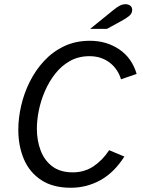

<svg xmlns="http://www.w3.org/2000/svg" viewBox="-20 -872 672 904"><path d="M313.4 12Q229.2 12 174.2 -24.1Q119.2 -60.2 92.7 -122.1Q66.2 -184 66.2 -261Q66.2 -315 79.4 -373.3Q92.6 -431.6 119.8 -486.4Q147 -541.2 187.4 -584.8Q227.7 -628.4 281.7 -654.2Q335.6 -680 403.4 -680Q481.5 -680 541.3 -639.7Q601 -599.5 623.4 -523.9L549.8 -498.7Q534.3 -548.8 495.1 -578.1Q455.8 -607.5 401.4 -607.5Q350.1 -607.5 309.9 -585.1Q269.7 -562.7 240.3 -525.3Q211 -488 191.5 -442.9Q172.1 -397.9 162.8 -352Q153.6 -306.2 153.6 -266.4Q153.6 -210.5 171.3 -163.6Q189 -116.8 226.3 -88.6Q263.7 -60.5 322.5 -60.5Q377.1 -60.5 419.8 -88.7Q462.5 -117 494 -164.8L565.5 -134.8Q518.1 -60.2 453.5 -24.1Q388.8 12 313.4 12ZM404.6 -736.2 513.3 -824.3Q531.7 -839.3 544.6 -845.8Q557.4 -852.2 570.8 -852.2Q584.7 -852.2 593.5 -845.1Q602.4 -838 602.4 -825.8Q602.4 -809.4 589.2 -797.9Q576 -786.4 550.7 -772.7L483.8 -736.2Z"/></svg>

Font: Atkinson Hyperlegible Mono ExtraLight
Style: Italic
Weight: 200
Italic angle: -12°
Monospace: yes
Designer: Elliott Scott, Megan Eiswerth, Linus Boman, Theodore Petrosky, Letters from Sweden
Foundry: Applied Design Works, Letters from Sweden
Version: Version 2.001